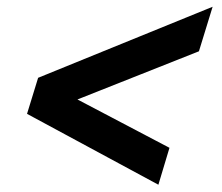

<svg xmlns="http://www.w3.org/2000/svg" viewBox="-20 -536 640 554"><path d="M469 -109.5 437 -3 58 -207.5 90 -311.5 593.5 -516.5 554 -388 203.5 -249Z"/></svg>

Font: Newsreader Caption
Style: Bold Italic
Weight: 700
Italic angle: -17°
Designer: Hugues Gentile
Foundry: Production Type
Version: Version 1.001